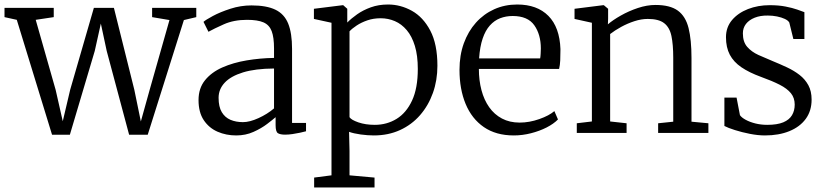

<svg xmlns="http://www.w3.org/2000/svg" viewBox="-27 -590 3664 852"><path d="M-7 -514V-555H211.5V-514L131.5 -502L220 -191L251.5 -52L284.5 -192L389.5 -555H478.5L569 -192L598 -51L637 -191L725 -501L648 -514V-555H844V-514L789 -501L628.5 8H546L446.5 -364L420.5 -485.5L393.5 -364L283 8H204L47.5 -502Z M1021 11Q976.5 11 938.5 -5.5Q900.5 -22 877.2 -56.8Q854 -91.5 854 -146Q854 -198.5 882.8 -234Q911.5 -269.5 959.8 -290.8Q1008 -312 1067.5 -322Q1127 -332 1189 -333V-375Q1189 -424.5 1178.5 -452Q1168 -479.5 1142 -490.8Q1116 -502 1069 -502Q1010.5 -502 966.2 -482.2Q922 -462.5 898 -449L876 -493Q885 -501.5 917.5 -519Q950 -536.5 995.5 -551.2Q1041 -566 1089 -566Q1155.5 -566 1195 -547Q1234.5 -528 1251.8 -485.5Q1269 -443 1269 -373V-44.5H1331V-7.5Q1320 -4.5 1304 -1Q1288 2.5 1270.5 5Q1253 7.5 1238 7.5Q1216.5 7.5 1206.2 1Q1196 -5.5 1196 -34.5V-70Q1183.5 -59 1158.2 -39.8Q1133 -20.5 1098 -4.8Q1063 11 1021 11ZM1051 -48Q1081 -48 1120 -65.8Q1159 -83.5 1189 -109V-286Q1106 -285.5 1051.5 -268.8Q997 -252 970 -223Q943 -194 943 -156Q943 -116 957.2 -92.2Q971.5 -68.5 996 -58.2Q1020.5 -48 1051 -48Z M1367 242V198L1444 188V-489L1366 -506V-551L1494 -567H1496L1514 -551V-490Q1531.5 -508 1557.8 -526.5Q1584 -545 1618.5 -557.5Q1653 -570 1695 -570Q1750.5 -570 1800.8 -542Q1851 -514 1882.5 -454Q1914 -394 1914 -298Q1914 -233.5 1894 -177.5Q1874 -121.5 1837 -79Q1800 -36.5 1748 -12.8Q1696 11 1632 11Q1605 11 1573.8 6.8Q1542.5 2.5 1522 -5L1524 80V188L1635 198V242ZM1636 -36Q1689.5 -36 1732.8 -62.5Q1776 -89 1801.5 -143.8Q1827 -198.5 1827 -284Q1827 -343.5 1814 -386.2Q1801 -429 1778 -456.2Q1755 -483.5 1725.2 -496.2Q1695.5 -509 1662 -509Q1630.5 -509 1603.5 -499.8Q1576.5 -490.5 1556 -477Q1535.5 -463.5 1524 -451V-70Q1531.5 -58 1563.2 -47Q1595 -36 1636 -36Z M2253 11Q2174 11 2120.2 -26Q2066.5 -63 2039.2 -128.8Q2012 -194.5 2012 -280Q2012 -344.5 2031.2 -397.8Q2050.5 -451 2085 -489.5Q2119.5 -528 2166.2 -549Q2213 -570 2268 -570Q2356.5 -570 2406.5 -519.5Q2456.5 -469 2460 -372Q2460 -343.5 2459 -322Q2458 -300.5 2454 -284H2098Q2098 -233.5 2109.5 -190Q2121 -146.5 2143.8 -114.2Q2166.5 -82 2200.5 -64Q2234.5 -46 2279 -46Q2322 -46 2366 -61.5Q2410 -77 2433 -97L2449 -60Q2430 -40.5 2398.8 -24.5Q2367.5 -8.5 2329.5 1.2Q2291.5 11 2253 11ZM2099 -331H2370Q2371.5 -339 2372.2 -352.5Q2373 -366 2373 -375Q2373 -436.5 2344 -477.8Q2315 -519 2248 -519Q2218 -519 2192.2 -509Q2166.5 -499 2146.8 -477Q2127 -455 2114.8 -419Q2102.5 -383 2099 -331Z M2599.5 -51V-489L2522.5 -506V-551L2649.5 -567H2652.5L2671.5 -551V-507L2670.5 -482Q2692.5 -501 2727.8 -521Q2763 -541 2803.5 -554.5Q2844 -568 2881.5 -568Q2946.5 -568 2981 -542.8Q3015.5 -517.5 3028.5 -465.5Q3041.5 -413.5 3041.5 -333V-50L3116.5 -43V0H2893.5V-43L2960.5 -50V-334Q2960.5 -392 2952.5 -430.2Q2944.5 -468.5 2920.2 -487.2Q2896 -506 2847.5 -506Q2819 -506 2788.2 -496Q2757.5 -486 2729.2 -470.5Q2701 -455 2680.5 -439V-51L2753.5 -43V0H2532.5V-43Z M3367.5 11Q3336.5 11 3300.8 4Q3265 -3 3234.2 -12.8Q3203.5 -22.5 3187.5 -31V-157H3241.5L3256.5 -79Q3263.5 -68.5 3281.8 -58.5Q3300 -48.5 3325 -42.2Q3350 -36 3377.5 -36Q3422 -36 3448.8 -47.2Q3475.5 -58.5 3487.5 -78.8Q3499.5 -99 3499.5 -126Q3499.5 -155.5 3482.8 -176.2Q3466 -197 3432.8 -214Q3399.5 -231 3349.5 -249Q3297.5 -268 3263 -291.5Q3228.5 -315 3211.5 -347.2Q3194.5 -379.5 3194.5 -425Q3194.5 -469 3221.2 -500.8Q3248 -532.5 3292.2 -549.8Q3336.5 -567 3388.5 -567Q3428 -567 3458.8 -561Q3489.5 -555 3510.8 -547.5Q3532 -540 3542.5 -536V-417H3493.5L3475.5 -490Q3470.5 -499 3455.8 -506Q3441 -513 3421 -517Q3401 -521 3380.5 -521Q3347 -521.5 3322 -511.5Q3297 -501.5 3283.2 -483.8Q3269.5 -466 3269.5 -442Q3269.5 -404 3288.8 -382Q3308 -360 3338.2 -346.2Q3368.5 -332.5 3401.5 -319Q3434.5 -305.5 3465.5 -291Q3496.5 -276.5 3521 -257.5Q3545.5 -238.5 3560 -212Q3574.5 -185.5 3574.5 -148Q3574.5 -98 3548.5 -62.5Q3522.5 -27 3475.8 -8Q3429 11 3367.5 11Z"/></svg>

Font: Merriweather Light 18pt Light
Style: Regular
Weight: 300
Version: Version 2.100